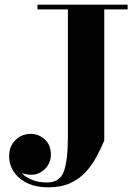

<svg xmlns="http://www.w3.org/2000/svg" viewBox="-20 -770 588 820"><path d="M140.1 -750H525.1V-730H425.3V-169.9Q410.4 -134.3 391.2 -98.9Q372.1 -63.5 345 -34.3Q317.9 -5.1 279.2 12.5Q240.5 30 186.5 30Q110.1 30 64.6 -8.3Q19 -46.6 19 -103Q19 -146 46.3 -172.1Q73.5 -198.2 111.1 -198.2Q144.8 -198.2 171 -174.8Q197.3 -151.4 197.3 -109.1Q197.3 -74 172.5 -48.8Q147.7 -23.7 114 -23.7Q101.3 -23.7 91.2 -25.9Q81.1 -28.1 73.7 -30.3Q88.4 -13.2 116.5 -2Q144.5 9.3 180.2 9.3Q235.4 9.3 252.7 -37.8Q270 -85 270 -189.9V-730H140.1Z"/></svg>

Font: Bodoni* 11
Style: Bold
Weight: 700
Version: Version 2.000; ttfautohint (v1.8.1)